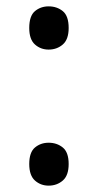

<svg xmlns="http://www.w3.org/2000/svg" viewBox="-20 -570 308 604"><path d="M72 -482Q72 -520 90 -535Q108 -550 133 -550Q159 -550 177.5 -535Q196 -520 196 -482Q196 -446 177.5 -430Q159 -414 133 -414Q108 -414 90 -430Q72 -446 72 -482ZM72 -54Q72 -91 90 -106Q108 -121 133 -121Q159 -121 177.5 -106Q196 -91 196 -54Q196 -18 177.5 -2Q159 14 133 14Q108 14 90 -2Q72 -18 72 -54Z"/></svg>

Font: Noto Sans Tifinagh Adrar
Style: Regular
Weight: 400
Designer: JamraPatel
Foundry: JamraPatel LLC
Version: Version 2.006; ttfautohint (v1.8.4.7-5d5b)